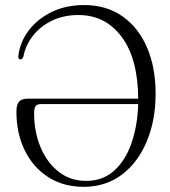

<svg xmlns="http://www.w3.org/2000/svg" viewBox="-20 -729 672 760"><path d="M45 -287.5Q45 -315 55.5 -326.8Q66 -338.5 89 -338.5H527Q526 -497 461.5 -583.2Q397 -669.5 290.5 -669.5Q232 -669.5 186.2 -647.5Q140.5 -625.5 111 -588.2Q81.5 -551 72.5 -505Q68.5 -493.5 61 -494Q51.5 -494 52.5 -507Q59 -562.5 93.8 -608.5Q128.5 -654.5 185 -681.8Q241.5 -709 313 -709Q401.5 -709 465 -664.2Q528.5 -619.5 562.2 -540.5Q596 -461.5 596 -358.5Q596 -254 561.5 -170.5Q527 -87 463 -38.2Q399 10.5 311.5 10.5Q230.5 10.5 170.8 -28Q111 -66.5 78 -133.8Q45 -201 45 -287.5ZM115 -281.5Q115 -208 140.2 -147Q165.5 -86 211.8 -49.5Q258 -13 321 -13Q387.5 -13 432.5 -54Q477.5 -95 501 -164Q524.5 -233 527 -317H141.5Q127.5 -317 121.2 -309Q115 -301 115 -281.5Z"/></svg>

Font: Fraunces 144pt S050 Light
Style: Regular
Weight: 300
Version: Version 1.000; ttfautohint (v1.8.3)